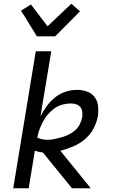

<svg xmlns="http://www.w3.org/2000/svg" viewBox="-20 -1010 640 1030"><path d="M366 0 210 -192Q200 -193 188.5 -195.5Q177 -198 167 -202L134 0H51L172 -735H255L197 -385Q211 -414 230.5 -440.5Q250 -467 275.5 -487.5Q301 -508 332 -518Q363 -528 393 -528Q421 -528 446.5 -519Q472 -510 487.5 -489.5Q503 -469 506 -442Q509 -415 505 -387Q499 -353 481.5 -320Q464 -287 435.5 -263Q407 -239 372.5 -224.5Q338 -210 304 -201L467 0ZM233 -260Q253 -260 272 -264Q291 -268 310.5 -273.5Q330 -279 348.5 -288Q367 -297 383 -311Q399 -325 408 -343Q417 -361 421 -381Q423 -395 421.5 -409.5Q420 -424 411.5 -435Q403 -446 389 -450.5Q375 -455 360 -455Q338 -455 315.5 -449Q293 -443 273.5 -429.5Q254 -416 238 -397.5Q222 -379 211 -358.5Q200 -338 192 -316Q184 -294 180 -272Q192 -266 205.5 -263Q219 -260 233 -260ZM178 -815 93 -953 146 -986 235 -869 363 -990 409 -949 276 -815Z"/></svg>

Font: Iosevka Extended
Style: Italic
Weight: 400
Width: 7
Italic angle: -9°
Monospace: yes
Designer: Belleve Invis
Foundry: Belleve Invis
Version: Version 32.5.0; ttfautohint (v1.8.4)